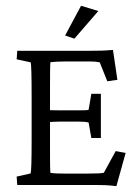

<svg xmlns="http://www.w3.org/2000/svg" viewBox="-20 -634 475 658"><path d="M378.9 3.9Q355.5 1 339.1 0.5Q322.8 0 308.1 0H39.1L37.1 -28.8L85 -39.6Q88.4 -50.3 88.4 -154.8V-304.2Q88.4 -411.1 85 -420.4L37.1 -430.7L39.1 -460H292Q307.6 -460 325.7 -460.4Q343.8 -460.9 367.2 -462.9L382.3 -360.4L347.7 -355.5L321.8 -420.4Q309.1 -423.3 291.5 -423.3H200.2Q185.5 -423.3 174.3 -422.6Q163.1 -421.9 152.8 -420.9Q151.9 -415.5 151.6 -387.5Q151.4 -359.4 151.4 -332.5V-117.7Q151.4 -94.7 151.6 -71.5Q151.9 -48.3 152.8 -41.5Q163.6 -40 175 -39.6Q186.5 -39.1 201.2 -39.1H280.3Q326.2 -39.1 335.9 -42L376.5 -116.2L410.6 -109.9ZM293 -161.1 283.7 -213.9Q274.4 -217.3 247.6 -217.3H187Q176.8 -217.3 164.8 -216.6Q152.8 -215.8 139.6 -215.3V-256.8Q152.8 -256.3 164.8 -256.1Q176.8 -255.9 187 -255.9H247.6Q260.3 -255.9 269.8 -256.1Q279.3 -256.3 283.7 -257.8L293 -312.5H325.7V-161.1ZM234.9 -501.5 203.1 -512.2 257.8 -614.3 316.9 -596.2Z"/></svg>

Font: Lateef Light
Style: Regular
Weight: 300
Designer: SIL International
Foundry: SIL International
Version: Version 4.200